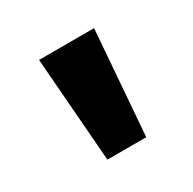

<svg xmlns="http://www.w3.org/2000/svg" viewBox="-74 -791 414 411"><g transform="rotate(-30 133.0 -585.0)"><path d="M201 -714 181 -456H85L65 -714Z"/></g></svg>

Font: Noto Sans Medefaidrin
Style: Bold
Weight: 700
Designer: Dalton Maag Ltd
Foundry: Dalton Maag Ltd
Version: Version 1.002; ttfautohint (v1.8.4.7-5d5b)